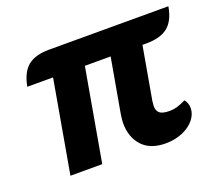

<svg xmlns="http://www.w3.org/2000/svg" viewBox="-93 -638 884 777"><g transform="rotate(-20 349.0 -250.0)"><path d="M364 -127Q364 -140 368 -166L409 -398H298L228 0H91L161 -398H50Q61 -457 92.5 -483Q124 -509 185 -509H698Q688 -450 656 -424Q624 -398 563 -398H546L506 -171Q504 -155 504 -149Q504 -129 516 -119Q528 -109 559 -109Q576 -109 591 -113.5Q606 -118 629 -129Q642 -113 642 -91Q642 -66 624 -43Q606 -20 573 -5.5Q540 9 499 9Q433 9 398.5 -28.5Q364 -66 364 -127Z"/></g></svg>

Font: K2D ExtraBold
Style: Italic
Weight: 800
Italic angle: -10°
Designer: Katatrad Aksorn Co.,Ltd.
Foundry: Cadson Demak Co.,Ltd.
Version: Version 1.000; ttfautohint (v1.6)